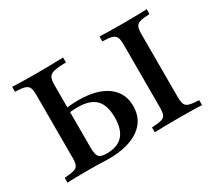

<svg xmlns="http://www.w3.org/2000/svg" viewBox="-111 -781 1105 991"><g transform="rotate(-30 441.5 -285.5)"><path d="M41.1 0V-29Q79 -31.5 97.6 -36.7Q116.1 -41.9 122.2 -56Q128.2 -70.2 128.2 -98.4V-472.6Q128.2 -501.6 122.2 -515.7Q116.1 -529.8 97.6 -535.5Q79 -541.1 41.1 -541.9V-571Q65.3 -570.2 100.8 -569.4Q136.3 -568.5 184.7 -568.5Q221 -568.5 251.6 -569Q282.3 -569.4 306 -570.2Q329.8 -571 344.4 -571V-541.9Q297.6 -541.1 273.8 -535.5Q250 -529.8 242.3 -514.9Q234.7 -500 234.7 -471V-98.4Q234.7 -56.5 246 -42.7Q257.3 -29 291.9 -29Q357.3 -29 389.1 -64.1Q421 -99.2 421 -170.2Q421 -243.5 387.1 -277.4Q353.2 -311.3 280.6 -311.3Q259.7 -311.3 239.1 -309.3Q218.5 -307.3 199.2 -302.4V-331.5Q222.6 -336.3 248.4 -338.7Q274.2 -341.1 300.8 -341.1Q411.3 -341.1 472.2 -296.8Q533.1 -252.4 533.1 -173.4Q533.1 -91.1 468.5 -45.6Q404 0 287.9 0Q274.2 0 256.9 -0.8Q239.5 -1.6 218.1 -2Q196.8 -2.4 168.5 -2.4Q125 -2.4 92.7 -2Q60.5 -1.6 41.1 0ZM561.3 0V-29Q599.2 -30.6 618.1 -35.9Q637.1 -41.1 642.7 -55.6Q648.4 -70.2 648.4 -98.4V-472.6Q648.4 -501.6 642.3 -515.7Q636.3 -529.8 617.7 -535.5Q599.2 -541.1 561.3 -541.9V-571Q582.3 -570.2 619 -569.4Q655.6 -568.5 703.2 -568.5Q747.6 -568.5 784.3 -569.4Q821 -570.2 842.7 -571V-541.9Q804.8 -541.1 785.9 -535.5Q766.9 -529.8 760.9 -515.7Q754.8 -501.6 754.8 -472.6V-98.4Q754.8 -70.2 760.9 -55.6Q766.9 -41.1 785.9 -35.9Q804.8 -30.6 842.7 -29V0Q821 -0.8 784.3 -1.6Q747.6 -2.4 703.2 -2.4Q655.6 -2.4 619 -1.6Q582.3 -0.8 561.3 0Z"/></g></svg>

Font: Playfair 5pt SemiExpanded Light SemiBold
Style: Regular
Weight: 600
Version: Version 2.001;gftools[0.9.30]